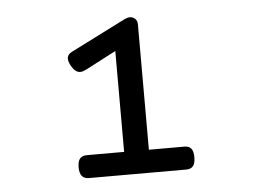

<svg xmlns="http://www.w3.org/2000/svg" viewBox="-39 -699 677 510"><g transform="rotate(-5 300.0 -444.0)"><path d="M462.4 -266.6Q462.4 -250.5 456.5 -243.2Q450.7 -235.8 438.5 -235.8H178.2Q153.8 -235.8 153.8 -266.6Q153.8 -282.7 159.9 -289.8Q166 -296.9 178.2 -296.9H277.8V-565.9L195.3 -522.9Q186.5 -518.6 180.2 -518.6Q168 -518.6 157.7 -535.2Q150.4 -548.3 150.4 -556.2Q150.4 -567.9 163.6 -574.2L310.5 -648.4Q318.4 -651.9 323.2 -651.9Q332 -651.9 337.9 -646.2Q343.8 -640.6 343.8 -630.9V-296.9H438.5Q450.7 -296.9 456.5 -289.8Q462.4 -282.7 462.4 -266.6Z"/></g></svg>

Font: Courier Prime Sans
Style: Regular
Weight: 400
Designer: Alan Dague-Greene
Foundry: Quote-Unquote Apps
Version: Version 3.020